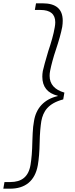

<svg xmlns="http://www.w3.org/2000/svg" viewBox="-76 -951 450 1157"><path d="M-56 186H-15C74 186 135 141 152 44C158 9 162 -36 163 -93C164 -147 168 -190 173 -221C184 -280 214 -328 305 -352L312 -393C253 -410 223 -444 223 -494C223 -504 224 -514 226 -524C233 -560 246 -608 261 -652C279 -706 292 -752 299 -789C301 -802 302 -815 302 -826C302 -896 262 -931 181 -931H141L134 -891H168C227 -891 257 -866 257 -817C257 -808 256 -798 254 -787C247 -744 231 -690 215 -643C198 -586 187 -546 182 -523C180 -511 179 -500 179 -489C179 -428 210 -389 272 -374V-372C189 -353 141 -298 129 -222C125 -200 122 -176 121 -149C120 -122 119 -105 119 -99C118 -40 114 7 108 42C96 115 54 146 -14 146H-49Z"/></svg>

Font: Momo Neue ExtLt
Style: Italic
Weight: 200
Italic angle: -10°
Designer: Ninad Kale (Devanagari), Jonny Pinhorn (Latin)
Foundry: Indian Type Foundry
Version: 4.004